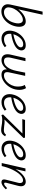

<svg xmlns="http://www.w3.org/2000/svg" viewBox="1270 -2021 761 3341"><g transform="rotate(90 1650.5 -350.5)"><path d="M446 -304Q446 -267 436 -230Q419 -162 379.5 -108Q340 -54 287.5 -24Q235 6 178 6Q121 6 87.5 -25Q54 -56 54 -107Q54 -126 58 -143L182 -711H236L142 -288Q185 -347 241.5 -382.5Q298 -418 351 -418Q399 -418 422.5 -387.5Q446 -357 446 -304ZM387 -287Q387 -324 371.5 -346Q356 -368 325 -368Q287 -368 243 -340Q199 -312 164 -265Q129 -218 115 -165L112 -151Q108 -129 108 -120Q108 -82 131.5 -60.5Q155 -39 194 -39Q253 -39 304 -87.5Q355 -136 376 -216Q387 -255 387 -287Z M857 -343Q857 -337 855 -323Q842 -264 766.5 -224Q691 -184 569 -165Q568 -157 568 -141Q568 -94 592.5 -67Q617 -40 664 -40Q726 -40 779 -82L801 -53Q732 4 652 4Q588 4 550.5 -34Q513 -72 513 -137Q513 -165 520 -193Q533 -253 570.5 -305Q608 -357 660 -387.5Q712 -418 768 -418Q814 -418 835.5 -396.5Q857 -375 857 -343ZM750 -374Q691 -374 643 -323Q595 -272 576 -202Q681 -222 742.5 -257Q804 -292 804 -332Q804 -349 792 -361.5Q780 -374 750 -374Z M1544 -307Q1544 -279 1537 -240Q1522 -172 1481 -116Q1440 -60 1386 -28Q1332 4 1280 4Q1231 4 1207.5 -20.5Q1184 -45 1187 -90Q1115 4 1026 4Q978 4 951 -23Q924 -50 924 -101Q924 -128 931 -156L990 -413H1044L985 -158Q979 -130 979 -108Q979 -39 1041 -39Q1103 -39 1148 -97.5Q1193 -156 1213 -254L1244 -408H1300L1238 -122Q1235 -106 1235 -93Q1235 -39 1291 -39Q1330 -39 1368.5 -62.5Q1407 -86 1436.5 -127Q1466 -168 1479 -219Q1486 -247 1486 -284Q1486 -358 1458 -401L1513 -423Q1544 -375 1544 -307Z M1962 -343Q1962 -337 1960 -323Q1947 -264 1871.5 -224Q1796 -184 1674 -165Q1673 -157 1673 -141Q1673 -94 1697.5 -67Q1722 -40 1769 -40Q1831 -40 1884 -82L1906 -53Q1837 4 1757 4Q1693 4 1655.5 -34Q1618 -72 1618 -137Q1618 -165 1625 -193Q1638 -253 1675.5 -305Q1713 -357 1765 -387.5Q1817 -418 1873 -418Q1919 -418 1940.5 -396.5Q1962 -375 1962 -343ZM1855 -374Q1796 -374 1748 -323Q1700 -272 1681 -202Q1786 -222 1847.5 -257Q1909 -292 1909 -332Q1909 -349 1897 -361.5Q1885 -374 1855 -374Z M2324 -75 2352 -59Q2329 -19 2304 -4.5Q2279 10 2247 10Q2210 10 2156 0Q2150 -1 2123.5 -5Q2097 -9 2067 -9Q2027 -9 2006 -2.5Q1985 4 1983 5L1972 -23L2303 -360L2053 -358L2067 -406L2375 -405L2382 -380L2059 -47Q2077 -50 2097 -50Q2129 -50 2169 -43Q2215 -37 2239 -37Q2269 -37 2288.5 -45Q2308 -53 2324 -75Z M2771 -343Q2771 -337 2769 -323Q2756 -264 2680.5 -224Q2605 -184 2483 -165Q2482 -157 2482 -141Q2482 -94 2506.5 -67Q2531 -40 2578 -40Q2640 -40 2693 -82L2715 -53Q2646 4 2566 4Q2502 4 2464.5 -34Q2427 -72 2427 -137Q2427 -165 2434 -193Q2447 -253 2484.5 -305Q2522 -357 2574 -387.5Q2626 -418 2682 -418Q2728 -418 2749.5 -396.5Q2771 -375 2771 -343ZM2664 -374Q2605 -374 2557 -323Q2509 -272 2490 -202Q2595 -222 2656.5 -257Q2718 -292 2718 -332Q2718 -349 2706 -361.5Q2694 -374 2664 -374Z M3274 -70Q3202 5 3150 5Q3127 5 3114.5 -6.5Q3102 -18 3102 -41Q3102 -49 3106 -69L3159 -279Q3165 -300 3165 -319Q3165 -344 3153 -357.5Q3141 -371 3118 -371Q3073 -371 3024 -322Q2975 -273 2934 -188.5Q2893 -104 2870 -3L2869 0H2817L2911 -413H2962L2923 -241Q2972 -325 3029 -371.5Q3086 -418 3141 -418Q3178 -418 3199.5 -396.5Q3221 -375 3221 -335Q3221 -315 3213 -283L3161 -82Q3158 -70 3158 -61Q3158 -42 3176 -42Q3192 -42 3210 -55Q3228 -68 3254 -94Z"/></g></svg>

Font: Ysabeau Infant Semilight
Style: Italic
Weight: 300
Italic angle: -12°
Designer: Christian Thalmann (Catharsis Fonts)
Version: Version 0.003